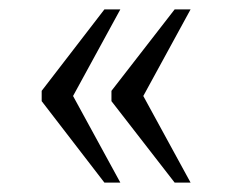

<svg xmlns="http://www.w3.org/2000/svg" viewBox="-20 -475 494 410"><path d="M353 -85 218 -259V-281L353 -455H387L286 -270L387 -85ZM203 -85 69 -259V-281L203 -455H237L136 -270L237 -85Z"/></svg>

Font: Noto Serif Tamil SemiCondensed Light
Style: Regular
Weight: 300
Width: 4
Designer: Indian Type Foundry, Tom Grace, and the Monotype Design Team
Foundry: Monotype Imaging Inc.
Version: Version 2.004; ttfautohint (v1.8.4.7-5d5b)